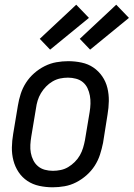

<svg xmlns="http://www.w3.org/2000/svg" viewBox="-20 -788 568 816"><path d="M204 8Q175 8 147 2Q119 -4 96.5 -19Q74 -34 59 -56.5Q44 -79 37 -106Q30 -133 30.5 -161.5Q31 -190 36 -219L56 -339Q60 -364 68 -389Q76 -414 90.5 -436.5Q105 -459 125.5 -477Q146 -495 170 -507Q194 -519 219.5 -523.5Q245 -528 270 -528Q299 -528 327 -522Q355 -516 377 -501Q399 -486 414.5 -463.5Q430 -441 436.5 -414Q443 -387 442.5 -358.5Q442 -330 437 -301L418 -181Q413 -156 405 -131Q397 -106 382.5 -83.5Q368 -61 347.5 -43Q327 -25 303.5 -13Q280 -1 254.5 3.5Q229 8 204 8ZM205 -62Q221 -62 238 -65.5Q255 -69 270 -78Q285 -87 298 -100Q311 -113 319.5 -128Q328 -143 333 -159.5Q338 -176 341 -192L361 -312Q364 -330 364.5 -347.5Q365 -365 362 -381.5Q359 -398 352 -413Q345 -428 332.5 -438.5Q320 -449 303 -453.5Q286 -458 269 -458Q252 -458 235.5 -454.5Q219 -451 203.5 -442Q188 -433 175.5 -420Q163 -407 154 -392Q145 -377 140 -360.5Q135 -344 133 -328L113 -208Q110 -190 109 -172.5Q108 -155 111 -138.5Q114 -122 121.5 -107Q129 -92 141.5 -81.5Q154 -71 170.5 -66.5Q187 -62 205 -62ZM363 -577 319 -623 474 -768 528 -712ZM193 -577 149 -623 304 -768 358 -712Z"/></svg>

Font: Iosevka SS04
Style: Italic
Weight: 400
Italic angle: -9°
Monospace: yes
Designer: Belleve Invis
Foundry: Belleve Invis
Version: Version 19.0.0; ttfautohint (v1.8.4)